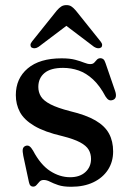

<svg xmlns="http://www.w3.org/2000/svg" viewBox="-20 -702 505 734"><path d="M248 -24.5Q285 -24.5 306.5 -44.2Q328 -64 328 -94.5Q328 -114 319 -129.5Q310 -145 286.2 -157.8Q262.5 -170.5 219 -181.5Q150 -197.5 111 -220.8Q72 -244 56.2 -273.5Q40.5 -303 40.5 -338.5Q40.5 -402 86 -440.5Q131.5 -479 215.5 -479Q247 -479 267.5 -473.5Q288 -468 301.5 -462.5Q315 -457 325 -457Q335 -457 340.2 -462.5Q345.5 -468 350.5 -473.8Q355.5 -479.5 364.5 -479.5Q370.5 -479.5 375.2 -475.5Q380 -471.5 383.5 -460.5L420 -354.5Q424.5 -341.5 422.8 -332.5Q421 -323.5 412 -320Q402.5 -316.5 396 -320Q389.5 -323.5 383.5 -333Q361.5 -374.5 335.5 -398.5Q309.5 -422.5 280.8 -432.5Q252 -442.5 221 -442.5Q173.5 -442.5 150 -422.8Q126.5 -403 126.5 -369.5Q126.5 -349.5 136.5 -333.2Q146.5 -317 173 -303.2Q199.5 -289.5 248 -277Q309 -262.5 345 -241.5Q381 -220.5 396.8 -191.2Q412.5 -162 412.5 -123Q412.5 -83.5 392.8 -53Q373 -22.5 337 -5.2Q301 12 252 12Q221.5 12 202.5 5.5Q183.5 -1 171 -7.5Q158.5 -14 147 -14Q137 -14 131 -7.5Q125 -1 119.8 5.2Q114.5 11.5 106.5 11.5Q100.5 11.5 96.5 7.5Q92.5 3.5 90.5 -6L69 -106.5Q65.5 -124 67.2 -132.2Q69 -140.5 77 -144Q86 -147.5 92.8 -142.8Q99.5 -138 106.5 -126Q135 -72 171.8 -48.2Q208.5 -24.5 248 -24.5ZM254 -618.5H213.5L339.5 -523Q347.5 -518 354.5 -517.5Q361.5 -517 366.5 -520.5Q370.5 -524 370.5 -530Q370.5 -536 364.5 -543.5L270 -661.5Q261 -672 253.2 -677.2Q245.5 -682.5 234 -682.5Q222.5 -682.5 214.2 -677.2Q206 -672 197 -661.5L102.5 -543.5Q96.5 -536 96.5 -530Q96.5 -524 100.5 -520.5Q106 -517 113 -517.5Q120 -518 127.5 -523Z"/></svg>

Font: Fraunces 17pt
Style: Regular
Weight: 400
Version: Version 1.000;[b76b70a41]